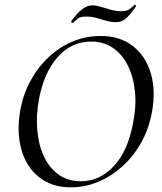

<svg xmlns="http://www.w3.org/2000/svg" viewBox="-20 -790 692 822"><path d="M283 12Q201 12 146.5 -32Q92 -76 71.5 -150Q51 -224 66 -313Q78 -384 110 -443Q142 -502 188.5 -545.5Q235 -589 291.5 -612.5Q348 -636 410 -636Q495 -636 550 -592Q605 -548 626 -475Q647 -402 631 -313Q618 -239 584.5 -179.5Q551 -120 503 -77Q455 -34 399 -11Q343 12 283 12ZM326 -14Q407 -14 467 -78.5Q527 -143 549 -260Q564 -332 558 -395.5Q552 -459 528 -508Q504 -557 464 -584.5Q424 -612 370 -612Q286 -612 227 -545.5Q168 -479 147 -366Q134 -297 139.5 -233.5Q145 -170 168 -120.5Q191 -71 231 -42.5Q271 -14 326 -14ZM292 -692Q290 -691 286.5 -694Q283 -697 285 -699Q294 -712 308 -728Q322 -744 339 -755.5Q356 -767 376 -767Q392 -767 411.5 -761Q431 -755 453.5 -748.5Q476 -742 499 -742Q521 -742 532.5 -749.5Q544 -757 555 -769Q557 -771 560.5 -768Q564 -765 562 -762Q533 -721 515.5 -708Q498 -695 477 -695Q456 -695 435.5 -701Q415 -707 393.5 -713Q372 -719 348 -719Q324 -719 314 -711Q304 -703 292 -692Z"/></svg>

Font: Cormorant Garamond Light Medium
Style: Italic
Weight: 500
Italic angle: -10°
Version: Version 4.001